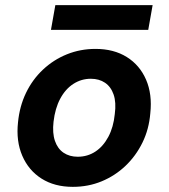

<svg xmlns="http://www.w3.org/2000/svg" viewBox="-20 -714 655 746"><path d="M263 12Q192 12 141.5 -20Q91 -52 66.5 -109Q42 -166 50 -239Q56 -301 81 -353Q106 -405 147 -443.5Q188 -482 240 -503Q292 -524 351 -524Q422 -524 472.5 -492.5Q523 -461 547.5 -404.5Q572 -348 564 -274Q559 -212 533.5 -160Q508 -108 467.5 -69.5Q427 -31 375 -9.5Q323 12 263 12ZM282 -105Q320 -105 350.5 -125Q381 -145 401 -182.5Q421 -220 426 -271Q432 -316 421.5 -346.5Q411 -377 388 -392.5Q365 -408 333 -408Q296 -408 265 -388Q234 -368 214 -330.5Q194 -293 188 -241Q183 -197 193.5 -166.5Q204 -136 227 -120.5Q250 -105 282 -105ZM178 -598 195 -694H573L556 -598Z"/></svg>

Font: DM Sans 12pt
Style: Bold Italic
Weight: 700
Italic angle: -10°
Version: Version 4.004;gftools[0.9.30]